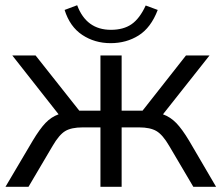

<svg xmlns="http://www.w3.org/2000/svg" viewBox="-20 -714 848 734"><path d="M1 0ZM1 0 105 -176Q132 -221 154 -244Q176 -267 204 -277L27 -502H116L283 -291H364V-502H445V-291H525L691 -502H781L603 -277Q631 -267 653.5 -244Q676 -221 703 -176L806 0H719L627 -156Q602 -199 578 -213Q554 -227 512 -227H445V0H364V-227H296Q253 -227 229.5 -213Q206 -199 181 -156L89 0ZM403 -549Q342 -549 294.5 -580.5Q247 -612 227 -676L275 -694Q310 -600 404 -600Q452 -600 483 -621.5Q514 -643 537 -693L583 -676Q557 -608 510 -578.5Q463 -549 403 -549Z"/></svg>

Font: Winston
Style: Regular
Weight: 400
Designer: Original fonts by Vernon Adams / Changes by Cristiano Sobral
Foundry: Original fonts by Vernon Adams / Changes by Cristiano Sobral
Version: Version 2.503;July 17, 2020;FontCreator 13.0.0.2655 64-bit